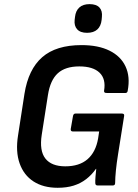

<svg xmlns="http://www.w3.org/2000/svg" viewBox="-20 -880 656 911"><path d="M253.7 11Q185.6 11 139.1 -19Q92.7 -49 73 -105.1Q53.3 -161.2 65.7 -238L96.1 -435Q114.5 -551.1 180.3 -608.6Q246.1 -666 366.8 -666Q446.5 -666 499.7 -639.6Q553 -613.3 575.7 -564.6Q598.5 -515.9 585.9 -449.3Q584.5 -438.6 574.1 -438.6L484.6 -438.9Q472.5 -438.9 473.8 -449.7Q483.3 -505.5 452.3 -535.2Q421.2 -564.9 356.3 -564.9Q290 -564.9 254.2 -532.3Q218.4 -499.7 207.5 -429.3L178.1 -241Q166.2 -164.8 195.3 -127.8Q224.3 -90.8 289.8 -90.8Q356.3 -90.8 395.3 -124.5Q434.3 -158.3 445.5 -223L450.5 -256.1H326.4Q314.3 -256.1 315.6 -267.8L326.4 -329.8Q328.8 -341.2 337.9 -341.2H558.2Q571 -341.2 569 -329.8L540.4 -149.5Q533.3 -105.7 530 -72Q526.6 -38.4 526.3 -11.8Q526.3 0 515.2 0H442.8Q432.1 0 432.1 -11.8Q431.7 -24.7 433.2 -43Q434.7 -61.3 436.7 -78.9H435.3Q415 -50.1 388.7 -29.9Q362.4 -9.6 329.3 0.7Q296.3 11 253.7 11ZM393.2 -724.3Q361.1 -724.3 346.1 -741Q331.1 -757.6 334.2 -785.7L335.9 -799.7Q339 -828.7 356.4 -844.5Q373.9 -860.4 404.9 -860.4Q437 -860.4 451.8 -844.4Q466.6 -828.4 463.5 -799.7L462.2 -785.7Q459.1 -756.1 441.7 -740.2Q424.2 -724.3 393.2 -724.3Z"/></svg>

Font: Sofia Sans Semi Condensed
Style: Italic
Weight: 400
Italic angle: -9°
Designer: Botio Nikoltchev, Ani Petrova
Foundry: lettersoup
Version: Version 4.101